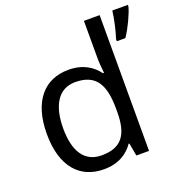

<svg xmlns="http://www.w3.org/2000/svg" viewBox="-137 -880 961 1010"><g transform="rotate(-20 344.0 -375.0)"><path d="M275 10C359 10 410 -26 442 -72H446L459 0H530V-760H442V-546C442 -526 446 -484 448 -467H442C409 -511 359 -546 276 -546C143 -546 55 -451 55 -267C55 -83 142 10 275 10ZM688 -751V-760H601C596 -717 581 -650 568 -612V-600H616C646 -644 679 -715 688 -751ZM289 -63C193 -63 146 -137 146 -265C146 -392 193 -473 288 -473C407 -473 443 -399 443 -266V-250C443 -125 402 -63 289 -63Z"/></g></svg>

Font: Noto Sans EgyptHiero
Style: Regular
Weight: 400
Designer: Monotype Design Team
Foundry: Monotype Imaging Inc.
Version: Version 2.002